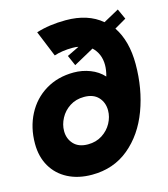

<svg xmlns="http://www.w3.org/2000/svg" viewBox="-117 -871 857 979"><g transform="rotate(-15 311.5 -381.0)"><path d="M7 -211Q7 -296 42.5 -364.5Q78 -433 142.5 -472Q207 -511 291 -511Q336 -511 377.5 -495Q419 -479 447 -448Q456 -480 456 -507Q456 -566 416 -604L309 -545L285 -600L349 -631Q338 -634 319 -634Q264 -634 221 -620L165 -757Q234 -779 321 -779Q438 -779 510 -718L592 -763L617 -708L555 -672Q608 -593 608 -471Q608 -341 566.5 -229.5Q525 -118 443.5 -50.5Q362 17 248 17Q176 17 121.5 -11Q67 -39 37 -90.5Q7 -142 7 -211ZM411 -279Q411 -321 385 -349Q359 -377 310 -377Q267 -377 234.5 -356Q202 -335 184.5 -302Q167 -269 167 -235Q167 -194 193 -166Q219 -138 268 -138Q311 -138 343.5 -159Q376 -180 393.5 -212.5Q411 -245 411 -279Z"/></g></svg>

Font: Open Sauce Sans Black Italic
Style: Regular
Weight: 900
Italic angle: -10°
Designer: Alfredo Marco Pradil
Foundry: Creative Sauce Fz LLC
Version: Version 1.477